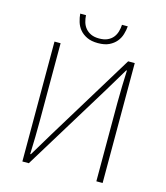

<svg xmlns="http://www.w3.org/2000/svg" viewBox="-132 -1023 969 1123"><g transform="rotate(15 352.5 -461.5)"><path d="M357 -783Q398 -783 424.5 -796Q451 -809 467.5 -829Q484 -849 491.5 -874Q499 -899 501 -923H466Q465 -902 459 -881.5Q453 -861 440.5 -845.5Q428 -830 407.5 -820.5Q387 -811 357 -811Q327 -811 307 -820.5Q287 -830 274 -845.5Q261 -861 255 -881.5Q249 -902 248 -923H213Q215 -899 222.5 -874Q230 -849 246.5 -829Q263 -809 290 -796Q317 -783 357 -783ZM147 -726H110V0H149L475 -532L559 -672H563Q561 -621 559.5 -573Q558 -525 558 -473V0H596V-726H556L231 -194L147 -54H143Q145 -108 146 -158Q147 -208 147 -259Z"/></g></svg>

Font: Spoqa Han Sans Neo Thin
Style: Regular
Weight: 100
Designer: [Spoqa Han Sans Neo] Dong-huui Kim  Younghwa Kang  Yujin Lee  [Noto Sans] Ryoko NISHIZUKA  (kana & ideographs); Paul D. 
Foundry: Spoqa (http://www.spoqa-han-sans.com)
Version: Version 1.100;hotconv 1.0.109;makeotfexe 2.5.65596